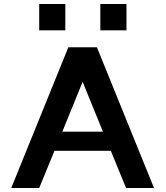

<svg xmlns="http://www.w3.org/2000/svg" viewBox="-20 -935 826 955"><path d="M36 0 320 -700H462L746 0H607L531 -185H251L175 0ZM290 -280H492L391 -528ZM175 -784V-915H305V-784ZM479 -784V-915H609V-784Z"/></svg>

Font: Panamera
Style: Bold
Weight: 700
Designer: Bastien Sozeau
Foundry: NBR — Bastien Sozeau
Version: Version 3.002; ttfautohint (v1.8.4.7-5d5b);gftools[0.9.33]